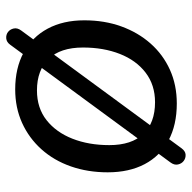

<svg xmlns="http://www.w3.org/2000/svg" viewBox="-20 -544 601 600"><g transform="rotate(90 280.0 -243.5)"><path d="M259 9Q192 9 143.5 -17.5Q95 -44 69 -92.5Q43 -141 43 -207Q43 -270 62 -322.5Q81 -375 115.5 -414Q150 -453 197.5 -474.5Q245 -496 303 -496Q370 -496 418.5 -470Q467 -444 492.5 -395.5Q518 -347 518 -280Q518 -218 499.5 -165Q481 -112 446 -73Q411 -34 363.5 -12.5Q316 9 259 9ZM262 -59Q317 -59 355 -89Q393 -119 413 -170Q433 -221 433 -285Q433 -355 398 -391.5Q363 -428 299 -428Q245 -428 206.5 -398.5Q168 -369 148 -318Q128 -267 128 -203Q128 -132 163.5 -95.5Q199 -59 262 -59ZM119 25Q111 36 99.5 37Q88 38 79.5 31.5Q71 25 68.5 13.5Q66 2 75 -10L443 -511Q452 -523 463 -523.5Q474 -524 482.5 -517.5Q491 -511 493.5 -499.5Q496 -488 487 -476Z"/></g></svg>

Font: Nunito ExtraLight Medium
Style: Italic
Weight: 500
Italic angle: -9°
Version: Version 3.602